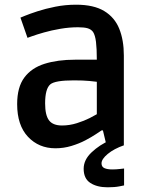

<svg xmlns="http://www.w3.org/2000/svg" viewBox="-20 -618 633 817"><path d="M216 13Q145 13 99 -36Q53 -85 53 -175Q53 -247 83.5 -288Q114 -329 169.5 -346.5Q225 -364 300 -364H392Q392 -411 388.5 -439.5Q385 -468 376 -482Q368 -493 353.5 -497.5Q339 -502 312 -502Q275 -502 237 -495.5Q199 -489 167.5 -480Q136 -471 116.5 -464Q97 -457 97 -457L67 -543Q67 -543 86.5 -551Q106 -559 139.5 -570Q173 -581 215.5 -589.5Q258 -598 304 -598Q379 -598 423.5 -571Q468 -544 487.5 -495.5Q507 -447 507 -382V0H433L418 -63H412Q406 -59 388 -47Q370 -35 343.5 -21Q317 -7 284 3Q251 13 216 13ZM244 -84Q276 -84 307.5 -94Q339 -104 361.5 -115.5Q384 -127 392 -132V-270Q385 -271 360 -273.5Q335 -276 294 -276Q214 -276 194 -259Q172 -240 172 -178Q172 -128 188.5 -106Q205 -84 244 -84ZM438 179Q393 179 364.5 160.5Q336 142 336 100Q336 62 370 30Q404 -2 448 -21L508 0Q465 15 438.5 37Q412 59 412 77Q412 92 424.5 97.5Q437 103 458 103Q474 103 491 101Q508 99 508 99V171Q508 171 488 175Q468 179 438 179Z"/></svg>

Font: Ruda
Style: Bold
Weight: 700
Designer: Mariela Monsalve and Angelina Sanchez
Foundry: Mariela Monsalve and Angelina Sanchez
Version: Version 2.000